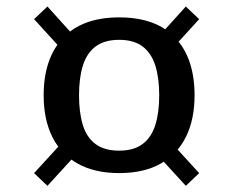

<svg xmlns="http://www.w3.org/2000/svg" viewBox="-20 -616 743 605"><path d="M355.5 -70.6Q278.3 -70.6 225 -100.4Q171.8 -130.1 144.7 -184.9Q117.6 -239.7 117.6 -315.5Q117.6 -431.3 178.3 -496.2Q239 -561.2 355.5 -561.2Q472.5 -561.2 532.8 -496.4Q593.1 -431.6 593.1 -315.5Q593.1 -239.7 566 -184.9Q538.9 -130.1 486.2 -100.4Q433.5 -70.6 355.5 -70.6ZM129.5 -30.5 87.4 -70.4 182.9 -174.9 231 -141.3ZM565.5 -30.5 464 -141.3 512.1 -174.9 607.6 -70.4ZM355.5 -141.3Q401.8 -141.3 429.6 -162.4Q457.4 -183.5 469.5 -222.5Q481.7 -261.5 481.7 -315.5Q481.7 -370.3 469.5 -409.1Q457.4 -448 429.6 -469.3Q401.8 -490.5 355.5 -490.5Q309.3 -490.5 281.3 -469.6Q253.4 -448.6 241.2 -409.5Q229 -370.3 229 -315.5Q229 -261.5 240.9 -222.5Q252.7 -183.5 280.7 -162.4Q308.6 -141.3 355.5 -141.3ZM180.5 -453.5 87.4 -555.6 129.5 -595.5 224.4 -490.4ZM514.5 -453.5 470.6 -490.4 565.5 -595.5 607.6 -555.6Z"/></svg>

Font: Andada Pro
Style: Regular
Weight: 400
Designer: Carolina Giovagnoli
Foundry: Huerta Tipografica
Version: Version 3.003